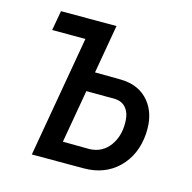

<svg xmlns="http://www.w3.org/2000/svg" viewBox="-84 -612 695 695"><g transform="rotate(15 263.5 -264.0)"><path d="M225.1 -272.5 190.4 -73.7 290 -72.8Q337.9 -74.2 365.7 -112.3Q390.6 -146.5 390.6 -195.8Q390.6 -201.7 390.1 -208Q388.7 -235.4 374.3 -252.7Q359.9 -270 334.5 -272ZM61.5 -528.3H269.5L237.8 -346.2L335.9 -345.2Q403.8 -343.8 441.4 -297.9Q474.1 -257.8 474.1 -196.8Q474.1 -188 473.6 -178.7Q467.8 -99.1 417.5 -49.6Q367.2 0 287.6 0H93.8L172.9 -454.1H48.3Z"/></g></svg>

Font: MAUL Condensed Italic
Style: Condenced Regular Italic
Weight: 400
Italic angle: -12°
Designer: MAUL
Version: Version 1.0; 2020; ttfautohint (v1.8.3)